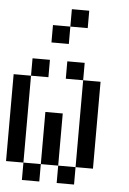

<svg xmlns="http://www.w3.org/2000/svg" viewBox="-57 -959 614 917"><g transform="rotate(5 250.0 -500.5)"><path d="M0 -166.7V-583.3H83.3V-166.7ZM166.7 -166.7V-83.3H83.3V-166.7ZM166.7 -416.7H250V-166.7H166.7ZM166.7 -583.3H83.3V-666.7H166.7ZM166.7 -750V-833.3H250V-750ZM333.3 -166.7V-83.3H250V-166.7ZM333.3 -583.3H416.7V-166.7H333.3ZM333.3 -833.3H250V-916.7H333.3ZM333.3 -666.7V-583.3H250V-666.7Z"/></g></svg>

Font: GalmuriMono11 Regular
Style: Regular
Weight: 400
Designer: Lee Minseo (quiple)
Version: Version 2.399;hotconv 1.1.1;makeotfexe 2.6.0 DEVELOPMENT